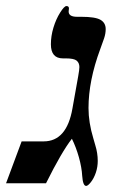

<svg xmlns="http://www.w3.org/2000/svg" viewBox="-67 -609 417 638"><path d="M78.1 -139.2Q154.8 -139.2 173.8 -249L192.9 -356Q196.8 -377.9 196.8 -386.2Q196.8 -399.9 187.7 -407.5Q178.7 -415 151.9 -415H142.1Q102.1 -415 102.1 -461.9Q102.1 -489.3 110.6 -517.3Q119.1 -545.4 132.8 -567.1Q146.5 -588.9 153.8 -588.9Q162.1 -588.9 162.1 -581.1L161.1 -570.8Q161.1 -553.2 189 -553.2H203.1Q249.5 -553.2 266.8 -543.2Q284.2 -533.2 284.2 -512.2Q284.2 -497.6 279.1 -482.2Q273.9 -466.8 266.1 -445.8Q227.1 -340.8 227.1 -250Q227.1 -202.1 243.2 -148.9L249.5 -127Q257.8 -100.6 257.8 -74.2Q257.8 -54.2 251.5 -35.4Q245.1 -16.6 235.1 -3.9Q225.1 8.8 219.2 8.8Q208.5 8.8 206.1 -24.9Q204.6 -52.7 195.1 -86.7Q185.5 -120.6 171.9 -147.9Q138.2 -105 85.9 0H-46.9L4.9 -139.2Z"/></svg>

Font: Tinos
Style: Bold Italic
Weight: 700
Italic angle: -16.333°
Designer: Steve Matteson
Foundry: Monotype Imaging Inc.
Version: Version 1.23